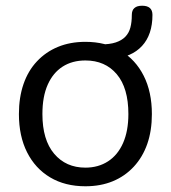

<svg xmlns="http://www.w3.org/2000/svg" viewBox="-20 -641 596 670"><path d="M278 9Q207 9 155 -22Q103 -53 74.5 -109.5Q46 -166 46 -243Q46 -301 62 -347.5Q78 -394 109 -427Q140 -460 182.5 -477.5Q225 -495 278 -495Q349 -495 401 -464Q453 -433 481.5 -376.5Q510 -320 510 -243Q510 -185 494 -139Q478 -93 447 -59.5Q416 -26 373.5 -8.5Q331 9 278 9ZM278 -56Q323 -56 357 -78Q391 -100 409.5 -142Q428 -184 428 -243Q428 -334 387.5 -382Q347 -430 278 -430Q232 -430 198.5 -408.5Q165 -387 146.5 -345.5Q128 -304 128 -243Q128 -153 169 -104.5Q210 -56 278 -56ZM372 -436 330 -464V-486Q363 -486 384 -493Q405 -500 417.5 -513Q430 -526 435 -545Q440 -564 440 -589Q440 -621 476 -621Q494 -621 503 -613Q512 -605 512 -589Q512 -520 475.5 -480.5Q439 -441 372 -436Z"/></svg>

Font: Nunito ExtraLight
Style: Regular
Weight: 400
Version: Version 3.602